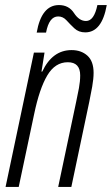

<svg xmlns="http://www.w3.org/2000/svg" viewBox="-20 -739 442 759"><path d="M162 -610Q174 -674 210 -674Q229 -674 243 -658.5Q257 -643 274 -627Q291 -611 317 -611Q383 -611 402 -719H365Q352 -656 320 -656Q293 -656 272.5 -687.5Q252 -719 213 -719Q144 -719 125 -610ZM54 0 115 -288Q136 -389 167 -441Q198 -493 248 -493Q297 -493 297 -441Q297 -418 292 -390.5Q287 -363 281 -336L210 0H262L333 -337Q339 -365 344.5 -396.5Q350 -428 350 -451Q350 -497 325.5 -519Q301 -541 263 -541Q187 -541 147 -456H144L156 -531H114L2 0Z"/></svg>

Font: Noto Sans Display Condensed Light
Style: Italic
Weight: 300
Width: 3
Designer: Monotype Design team
Foundry: Monotype Imaging Inc.
Version: 1.000